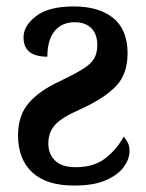

<svg xmlns="http://www.w3.org/2000/svg" viewBox="-20 -566 453 596"><path d="M210 10Q124 10 80 -31Q36 -72 36 -146Q36 -208 69.5 -246.5Q103 -285 164 -313Q210 -335 236 -351Q262 -367 272 -384Q282 -401 282 -426Q282 -460 263.5 -478.5Q245 -497 212 -497Q172 -497 149.5 -469.5Q127 -442 127 -390Q53 -390 53 -450Q53 -486 92 -516Q131 -546 209 -546Q287 -546 331.5 -510Q376 -474 376 -401Q376 -336 340 -298.5Q304 -261 232 -228Q172 -202 151 -178.5Q130 -155 130 -120Q130 -88 151 -67.5Q172 -47 215 -47Q272 -47 307.5 -75Q343 -103 364 -142Q370 -135 376 -124.5Q382 -114 382 -97Q382 -72 364 -47.5Q346 -23 308.5 -6.5Q271 10 210 10Z"/></svg>

Font: Noto Serif Condensed SemiBold
Style: Regular
Weight: 600
Width: 3
Designer: Monotype Design Team
Foundry: Monotype Imaging Inc.
Version: Version 2.013